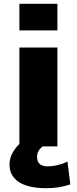

<svg xmlns="http://www.w3.org/2000/svg" viewBox="-20 -770 405 1010"><path d="M82 -610V-750H282V-610ZM205 0Q175 22 175 55Q175 105 230 105Q282 105 335 80L350 200Q292 220 225 220Q128 220 79 187.5Q30 155 30 95Q30 39 82 -13V-520H282V0Z"/></svg>

Font: Mplus 1p Black
Style: Regular
Weight: 900
Version: Version 1.061